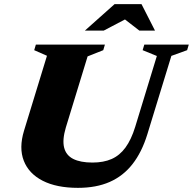

<svg xmlns="http://www.w3.org/2000/svg" viewBox="-20 -891 930 926"><path d="M297.5 -276Q280 -217 289.2 -179.5Q298.5 -142 333.2 -124.5Q368 -107 426 -107Q479.5 -107 518.5 -124.2Q557.5 -141.5 585.2 -179.5Q613 -217.5 632 -279L736.5 -621L668 -649L676 -676H890.5L882.5 -649L806.5 -621.5L690.5 -243Q664 -157 619 -99.5Q574 -42 509 -13.5Q444 15 356 15Q253 15 186 -19.2Q119 -53.5 94.8 -115.5Q70.5 -177.5 96 -261L206.5 -622L145 -649L153 -676H486L478 -649L402.5 -619ZM389.5 -743.5 532.5 -871H662.5L727.5 -743.5H652L570 -807H601.5L480.5 -743.5Z"/></svg>

Font: Newsreader 16pt 16pt ExtraBold
Style: Italic
Weight: 800
Italic angle: -17°
Version: Version 1.003